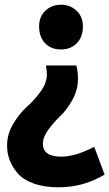

<svg xmlns="http://www.w3.org/2000/svg" viewBox="-20 -586 464 815"><path d="M162 24Q162 79 240 79Q300 79 380 37L424 155Q335 209 228 209Q167 209 122 192.5Q77 176 54 148.5Q31 121 20.5 92Q10 63 10 32Q10 -17 36.5 -61Q63 -105 94.5 -133Q126 -161 152.5 -197.5Q179 -234 179 -270Q179 -283 175 -308H213H270H304Q311 -282 311 -251Q311 -205 287.5 -162.5Q264 -120 236.5 -94Q209 -68 185.5 -36Q162 -4 162 24ZM332 -474Q332 -429 306 -402.5Q280 -376 239 -376Q197 -376 171.5 -402.5Q146 -429 146 -474Q146 -516 173 -541Q200 -566 239 -566Q278 -566 305 -540.5Q332 -515 332 -474Z"/></svg>

Font: Repo
Style: Bold
Weight: 700
Designer: Stefan Peev
Foundry: Context Ltd
Version: Version 001.000